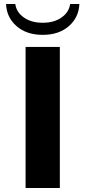

<svg xmlns="http://www.w3.org/2000/svg" viewBox="-20 -933 424 953"><path d="M107 -700H277V0H107ZM10 -913H56Q61 -873 98 -846.5Q135 -820 192 -820Q249 -820 286 -846.5Q323 -873 328 -913H374Q371 -846 321.5 -803Q272 -760 192 -760Q112 -760 62.5 -803Q13 -846 10 -913Z"/></svg>

Font: Fahkwang
Style: Bold
Weight: 700
Designer: Suppakit Chalermlarp | Katatrad Co.,Ltd.
Foundry: Cadson Demak Co.,Ltd.
Version: Version 1.000; ttfautohint (v1.6)